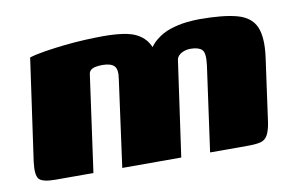

<svg xmlns="http://www.w3.org/2000/svg" viewBox="-52 -488 889 577"><g transform="rotate(-10 392.5 -200.0)"><path d="M76 0Q36 0 25.5 -12Q15 -24 20 -64L64 -375Q83 -381 111.5 -385.5Q140 -390 172 -393.5Q204 -397 236 -398.5Q268 -400 292 -400Q334 -400 363.5 -394Q393 -388 412.5 -370Q432 -352 441 -314L417 -315Q429 -344 450 -361.5Q471 -379 496 -387Q521 -395 544 -397.5Q567 -400 584 -400Q658 -400 699.5 -388.5Q741 -377 755 -345Q769 -313 761 -253L734 -58Q730 -33 722.5 -20Q715 -7 701 -3.5Q687 0 662 0H547Q556 -65 565 -129.5Q574 -194 583 -259Q588 -297 577.5 -307Q567 -317 543 -317Q532 -317 522.5 -313.5Q513 -310 507 -304Q501 -298 500 -290L459 0H279L315 -264Q320 -294 309.5 -304.5Q299 -315 274 -315Q261 -315 252 -313Q243 -311 238 -306.5Q233 -302 232 -295L191 0Z"/></g></svg>

Font: Genos Thin ExtraBold
Style: Italic
Weight: 800
Italic angle: -8°
Version: Version 1.010